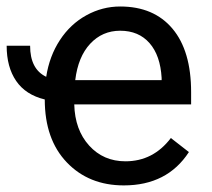

<svg xmlns="http://www.w3.org/2000/svg" viewBox="-37 -558 649 588"><path d="M331.1 -463.9Q276.4 -463.9 239.3 -424.1Q202.1 -384.3 193.4 -312.5H458V-319.3Q454.1 -388.2 420.9 -426Q387.7 -463.9 331.1 -463.9ZM342.3 9.8Q234.9 9.8 167.5 -60.8Q100.1 -131.3 100.1 -253.4Q41.5 -267.6 12.5 -310.1Q-16.6 -352.5 -16.6 -418H55.2Q55.2 -346.2 104.5 -322.8Q114.3 -386.2 146.5 -435.3Q178.7 -484.4 227.5 -511.2Q276.4 -538.1 331.1 -538.1Q434.1 -538.1 491.2 -470.2Q548.3 -402.3 548.3 -275.9V-238.3H190.4Q192.4 -160.2 236.1 -112.1Q279.8 -64 347.2 -64Q432.1 -64 486.3 -135.3L541.5 -92.3Q475.1 9.8 342.3 9.8Z"/></svg>

Font: MAUL
Style: Regular
Weight: 400
Designer: MAUL
Version: Version 1.0; 2020; ttfautohint (v1.8.3)